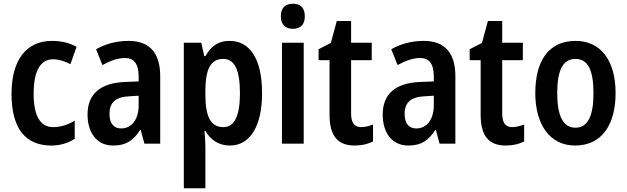

<svg xmlns="http://www.w3.org/2000/svg" viewBox="-20 -773 3374 1033"><path d="M256 10C303 10 347 -3 382 -26V-124C346 -102 307 -89 266 -89C197 -89 161 -149 161 -269C161 -390 197 -454 265 -454C296 -454 328 -444 359 -428L392 -521C357 -541 312 -553 260 -553C119 -553 42 -447 42 -268C42 -79 119 10 256 10Z M672 -553C605 -553 546 -536 497 -508L531 -423C575 -447 615 -461 652 -461C701 -461 726 -430 726 -361V-335L653 -332C521 -327 451 -268 451 -157C451 -62 498 10 589 10C658 10 698 -17 734 -74H737L757 0H842V-363C842 -488 785 -553 672 -553ZM677 -255 726 -258V-208C726 -128 687 -82 632 -82C593 -82 569 -107 569 -161C569 -220 601 -252 677 -255Z M1215 -553C1156 -553 1117 -527 1085 -471H1079L1063 -543H969V240H1085V17C1085 -6 1083 -36 1080 -69H1085C1113 -20 1157 10 1217 10C1324 10 1390 -92 1390 -272C1390 -455 1325 -553 1215 -553ZM1181 -456C1244 -456 1271 -393 1271 -271C1271 -151 1242 -89 1182 -89C1113 -89 1085 -146 1085 -265V-287C1086 -403 1114 -456 1181 -456Z M1556 -753C1515 -753 1491 -731 1491 -685C1491 -640 1516 -618 1556 -618C1596 -618 1620 -640 1620 -685C1620 -731 1597 -753 1556 -753ZM1614 -543H1497V0H1614Z M1923 -89C1886 -89 1869 -113 1869 -163V-449H1980V-543H1869V-660H1792L1760 -542L1694 -508V-449H1753V-156C1753 -38 1800 10 1888 10C1927 10 1960 2 1987 -12V-103C1966 -95 1943 -89 1923 -89Z M2260 -553C2193 -553 2134 -536 2085 -508L2119 -423C2163 -447 2203 -461 2240 -461C2289 -461 2314 -430 2314 -361V-335L2241 -332C2109 -327 2039 -268 2039 -157C2039 -62 2086 10 2177 10C2246 10 2286 -17 2322 -74H2325L2345 0H2430V-363C2430 -488 2373 -553 2260 -553ZM2265 -255 2314 -258V-208C2314 -128 2275 -82 2220 -82C2181 -82 2157 -107 2157 -161C2157 -220 2189 -252 2265 -255Z M2736 -89C2699 -89 2682 -113 2682 -163V-449H2793V-543H2682V-660H2605L2573 -542L2507 -508V-449H2566V-156C2566 -38 2613 10 2701 10C2740 10 2773 2 2800 -12V-103C2779 -95 2756 -89 2736 -89Z M3292 -272C3292 -454 3207 -553 3077 -553C2931 -553 2860 -445 2860 -272C2860 -106 2936 10 3074 10C3222 10 3292 -108 3292 -272ZM2978 -272C2978 -394 3008 -456 3076 -456C3144 -456 3173 -394 3173 -272C3173 -151 3144 -86 3076 -86C3008 -86 2978 -152 2978 -272Z"/></svg>

Font: Noto Sans Khmer Condensed SemiBold
Style: Regular
Weight: 600
Width: 3
Designer: Danh Hong and the Monotype Design Team
Foundry: Monotype Imaging Inc.
Version: Version 2.004